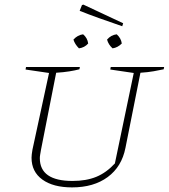

<svg xmlns="http://www.w3.org/2000/svg" viewBox="-20 -807 733 834"><path d="M293 7Q211 7 164 -27Q117 -61 117 -122Q117 -134 121 -157L193 -490L91 -505L93 -516H327L325 -506Q306 -501 281 -497Q256 -493 224 -491L158 -156Q156 -144 154.5 -135.5Q153 -127 153 -120Q153 -21 295 -21Q355 -21 398.5 -39Q442 -57 479 -97L561 -490L459 -505L461 -516H693L691 -506Q673 -502 647.5 -497.5Q622 -493 590 -491L525 -165Q509 -83 448 -38Q387 7 293 7ZM511 -693Q453 -713 409.5 -728.5Q366 -744 326 -760L336 -785L342 -787L515 -706ZM323 -597Q305 -615 299 -635Q317 -655 341 -658Q360 -642 363 -618Q347 -600 323 -597ZM469 -597Q451 -613 445 -635Q462 -655 487 -658Q506 -641 509 -618Q491 -600 469 -597Z"/></svg>

Font: Piazzolla SC Thin
Style: Italic
Weight: 100
Italic angle: -11.3°
Designer: Juan Pablo del Peral
Foundry: Huerta Tipografica
Version: Version 1.330